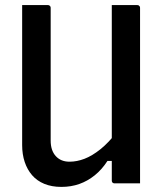

<svg xmlns="http://www.w3.org/2000/svg" viewBox="-20 -720 640 754"><path d="M530 0Q513 0 496.5 0Q480 0 463 0Q446 0 429 0Q428 0 426 -0.5Q424 -1 423 -2Q422 -3 421 -4Q420 -5 419.5 -7Q419 -9 419 -11Q419 -97 419 -183Q419 -269 419 -355.5Q419 -442 419 -528Q419 -614 419 -700Q436 -700 452.5 -700Q469 -700 486 -700Q503 -700 519 -700Q523 -700 525 -698.5Q527 -697 528.5 -695Q530 -693 530 -689Q530 -617 530 -543.5Q530 -470 530 -397Q530 -324 530 -251Q530 -178 530 -106Q530 -78 530 -51Q530 -24 530 0ZM221 14Q183 14 154 2Q125 -10 106 -32Q87 -54 77 -84Q67 -114 67 -150Q67 -225 67 -300Q67 -375 67 -450.5Q67 -526 67 -601Q67 -626 67 -650.5Q67 -675 67 -700Q93 -700 118 -700Q143 -700 168 -700Q172 -700 174 -698.5Q176 -697 177.5 -695Q179 -693 179 -689Q179 -604 179 -516Q179 -428 179 -340.5Q179 -253 179 -168Q179 -129 199 -107Q219 -85 253 -85Q282 -85 312 -96.5Q342 -108 374.5 -134Q407 -160 440 -203V-88H402Q380 -54 352 -31.5Q324 -9 291.5 2.5Q259 14 221 14Z"/></svg>

Font: Recursive Monospace Medium
Style: Regular
Weight: 500
Version: Version 1.047